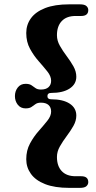

<svg xmlns="http://www.w3.org/2000/svg" viewBox="-20 -760 455 907"><path d="M204 -306Q204 -291 221.5 -291Q277.5 -291 309 -270.5Q340.5 -250 340.5 -214Q340.5 -189.5 326.8 -165.2Q313 -141 294.8 -116.8Q276.5 -92.5 262.8 -68.2Q249 -44 249 -18.5Q249 24.5 271.8 48.5Q294.5 72.5 337 72.5H363.5Q397 72.5 397 100.5Q397 111.5 388.2 119.5Q379.5 127.5 357.5 127.5H307.5Q238.5 127.5 193.2 109.8Q148 92 126 61.2Q104 30.5 104 -8Q104 -49.5 121.8 -82.2Q139.5 -115 162.8 -141.2Q186 -167.5 203.8 -189.8Q221.5 -212 221.5 -233Q221.5 -253 209.2 -264Q197 -275 173.5 -275Q157 -275 147.8 -268.2Q138.5 -261.5 128.8 -254.8Q119 -248 101 -248Q77.5 -248 64 -265.2Q50.5 -282.5 50.5 -306Q50.5 -329.5 64 -346.8Q77.5 -364 101 -364Q119 -364 128.8 -357.2Q138.5 -350.5 147.8 -343.8Q157 -337 173.5 -337Q197 -337 209.2 -348.2Q221.5 -359.5 221.5 -378.5Q221.5 -400 203.8 -422.2Q186 -444.5 162.8 -470.8Q139.5 -497 121.8 -529.5Q104 -562 104 -604Q104 -643 126 -673.5Q148 -704 193.2 -721.8Q238.5 -739.5 307.5 -739.5H357.5Q379.5 -739.5 388.2 -731.5Q397 -723.5 397 -712.5Q397 -684.5 363.5 -684.5H337Q294.5 -684.5 271.8 -660.5Q249 -636.5 249 -593.5Q249 -568 262.8 -543.8Q276.5 -519.5 294.8 -495.2Q313 -471 326.8 -446.8Q340.5 -422.5 340.5 -397.5Q340.5 -362.5 309 -341.8Q277.5 -321 221.5 -321Q204 -321 204 -306Z"/></svg>

Font: Fraunces
Style: Bold
Weight: 700
Version: Version 1.000;[b76b70a41]